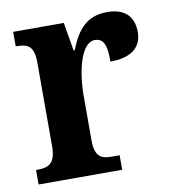

<svg xmlns="http://www.w3.org/2000/svg" viewBox="-67 -606 594 665"><g transform="rotate(-10 230.0 -273.5)"><path d="M16 0H310V-51H282C248 -51 223 -59 223 -118V-275C223 -360 246 -459 294 -459C327 -459 335 -431 335 -376C405 -376 446 -404 446 -461C446 -512 418 -547 353 -547C283 -547 247 -507 220 -436H216L199 -536H21V-485H24C62 -485 85 -476 85 -417V-123C85 -60 59 -51 20 -51H16Z"/></g></svg>

Font: Noto Serif Ethiopic Condensed
Style: Bold
Weight: 700
Width: 3
Designer: Monotype Design Team
Foundry: Monotype Imaging Inc.
Version: Version 2.102